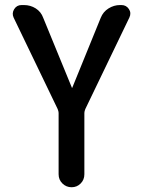

<svg xmlns="http://www.w3.org/2000/svg" viewBox="-20 -540 580 779"><path d="M213.9 -97.7 35.2 -468.8Q27.3 -486.3 37.6 -502.9Q47.9 -519.5 67.4 -519.5H77.1Q103.5 -519.5 125 -505.9Q146.5 -492.2 155.3 -467.8L271.5 -184.6Q271.5 -183.6 272.5 -183.6Q273.4 -183.6 273.4 -184.6L388.7 -467.8Q398.4 -492.2 420.4 -505.9Q442.4 -519.5 466.8 -519.5H472.7Q492.2 -519.5 502.9 -503.4Q513.7 -487.3 504.9 -468.8L326.2 -97.7Q322.3 -87.9 322.3 -82V167Q322.3 189.5 307.1 204.6Q292 219.7 270.5 219.7Q249 219.7 233.4 204.6Q217.8 189.5 217.8 167V-82Q217.8 -87.9 213.9 -97.7Z"/></svg>

Font: Rounded Mgen+ 2p medium
Style: Regular
Weight: 500
Designer: [Source Han Sans]
Ryoko NISHIZUKA  (kana & ideographs); Paul D. Hunt (Latin, Greek & Cyrillic); Wenlong ZHANG  (bopomofo
Version: Version 1.059.20150602